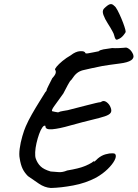

<svg xmlns="http://www.w3.org/2000/svg" viewBox="-20 -901 684 955"><path d="M233 34Q202 32 173.5 12.5Q145 -7 119 -25Q102 -42 92.5 -61.5Q83 -81 78 -113Q74 -132 78 -162Q82 -192 91 -223Q100 -254 108 -272Q120 -300 138.5 -332.5Q157 -365 175.5 -394.5Q194 -424 205 -442Q212 -449 211.5 -449.5Q211 -450 211 -450Q211 -455 221.5 -475.5Q232 -496 240 -512Q255 -528 257 -538Q259 -548 254 -554Q252 -558 262 -570Q272 -582 290.5 -597.5Q309 -613 332 -626Q356 -645 378.5 -646.5Q401 -648 405 -637Q405 -634 416.5 -635.5Q428 -637 443.5 -640.5Q459 -644 471 -646Q476 -652 494.5 -655.5Q513 -659 538 -662Q551 -661 566 -661.5Q581 -662 592 -663Q603 -664 603 -664Q610 -666 622 -657.5Q634 -649 642 -631Q649 -613 632.5 -601.5Q616 -590 575 -585Q545 -581 526.5 -578.5Q508 -576 488 -572.5Q468 -569 433 -561Q408 -556 391.5 -551.5Q375 -547 362.5 -537Q350 -527 335 -504Q328 -499 317 -478Q306 -457 295 -436Q267 -397 251 -375Q235 -353 239 -348Q239 -348 252 -345Q265 -342 269 -342Q279 -347 293.5 -349Q308 -351 317 -353Q379 -369 410.5 -377Q442 -385 456.5 -388.5Q471 -392 481 -393Q495 -404 509.5 -393.5Q524 -383 530 -367Q537 -350 530.5 -340Q524 -330 501.5 -322.5Q479 -315 437 -305Q395 -295 330 -277Q275 -261 239.5 -258Q204 -255 206 -275Q199 -279 190.5 -267Q182 -255 174.5 -234Q167 -213 161.5 -189Q156 -165 155 -144Q154 -123 158 -112Q166 -89 182 -73.5Q198 -58 232 -48Q252 -47 271 -45Q290 -43 314 -53Q373 -63 399.5 -74Q426 -85 431 -89Q439 -93 441.5 -96Q444 -99 449 -99Q446 -94 451.5 -98.5Q457 -103 467 -113Q485 -128 505 -133.5Q525 -139 539 -138.5Q553 -138 554 -133Q560 -123 549.5 -103Q539 -83 515.5 -60Q492 -37 459 -18Q406 10 344 21.5Q282 33 233 34ZM568 -706Q559 -701 555 -706.5Q551 -712 548.5 -723Q546 -734 540 -744Q530 -763 516 -784.5Q502 -806 494.5 -826.5Q487 -847 497 -858Q516 -877 527 -880Q538 -883 548 -872Q555 -868 564.5 -850Q574 -832 583.5 -809.5Q593 -787 599 -768.5Q605 -750 605 -744Q606 -740 594 -725.5Q582 -711 568 -706Z"/></svg>

Font: Caveat SemiBold
Style: Regular
Weight: 600
Designer: Pablo Impallari
Foundry: Pablo Impallari
Version: Version 2.000